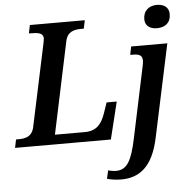

<svg xmlns="http://www.w3.org/2000/svg" viewBox="-86 -830 1112 1132"><g transform="rotate(-5 470.5 -263.5)"><path d="M873 -630C920 -630 955 -653 955 -707C955 -749 923 -767 884 -767C839 -767 803 -741 803 -689C803 -649 833 -630 873 -630ZM-22 0H545L599 -220H539L518 -159C497 -97 466 -57 397 -57H219L334 -601C346 -657 386 -665 430 -665H443L453 -714H128L118 -665H131C173 -665 203 -660 203 -629C203 -622 200 -608 198 -597L95 -113C83 -57 44 -49 1 -49H-12ZM586 240C690 240 774 186 810 8L926 -536H712L702 -487H718C755 -487 774 -479 774 -446C774 -436 771 -423 768 -408L680 8C652 141 622 187 559 187C544 187 524 183 513 180L502 229C525 235 552 240 586 240Z"/></g></svg>

Font: Noto Serif SemiBold
Style: Italic
Weight: 600
Italic angle: -12°
Designer: Monotype Design Team
Foundry: Monotype Imaging Inc.
Version: Version 2.014